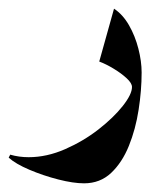

<svg xmlns="http://www.w3.org/2000/svg" viewBox="-76 -239 373 438"><path d="M-56.2 120.6 -52.7 113.8Q-32.7 119.6 -10.7 119.6Q30.8 119.6 72.5 101.3Q114.3 83 148.7 56.2Q183.1 29.3 204.1 2.7Q225.1 -23.9 225.1 -40.5Q225.1 -49.3 212.9 -60.5Q200.7 -71.8 183.3 -82.3Q166 -92.8 150.4 -98.6L184.1 -219.2Q204.1 -206.1 218.3 -181.4Q232.4 -156.7 239.7 -127.9Q247.1 -99.1 247.1 -73.7Q247.1 -32.7 240.2 11.5Q233.4 55.7 218 93.8Q202.6 131.8 177.5 155.5Q152.3 179.2 115.7 179.2Q91.3 179.2 56.9 170.4Q22.5 161.6 -9 148.2Q-40.5 134.8 -56.2 120.6Z"/></svg>

Font: Lateef
Style: Bold
Weight: 700
Designer: SIL International
Foundry: SIL International
Version: Version 4.200